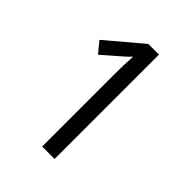

<svg xmlns="http://www.w3.org/2000/svg" viewBox="-205 -822 929 929"><g transform="rotate(45 260.0 -357.0)"><path d="M333 0V-714H260L79 -561L125 -505L196 -567C221 -589 236 -601 252 -619C249 -579 248 -544 248 -492V0Z"/></g></svg>

Font: Noto Sans Arabic SemCond
Style: Regular
Weight: 400
Width: 4
Designer: Monotype Design Team, Nadine Chahine, Nizar Qandah and Khaled Hosny
Foundry: Monotype Imaging Inc.
Version: Version 2.012